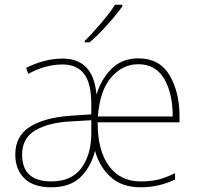

<svg xmlns="http://www.w3.org/2000/svg" viewBox="-20 -786 840 816"><path d="M568 -538Q500 -538 455.5 -495Q411 -452 390 -384Q377 -537 246 -537Q206 -537 167 -526.5Q128 -516 91 -498L100 -472Q173 -512 246 -512Q306 -512 337 -472.5Q368 -433 368 -343V-300L278 -294Q169 -286 107 -247Q45 -208 45 -129Q45 -66 83.5 -28Q122 10 198 10Q277 10 321.5 -32.5Q366 -75 384 -145Q402 -78 450 -34Q498 10 577 10Q655 10 724 -23V-50Q680 -29 649 -22Q618 -15 577 -15Q492 -15 443.5 -80Q395 -145 395 -266H743V-291Q743 -395 700.5 -466.5Q658 -538 568 -538ZM568 -513Q641 -513 677.5 -451.5Q714 -390 714 -291H396Q404 -400 452 -456.5Q500 -513 568 -513ZM368 -275V-220Q368 -129 326 -72Q284 -15 198 -15Q74 -15 74 -129Q74 -199 130 -232Q186 -265 280 -270ZM500 -766H469Q449 -734 410 -688Q371 -642 340 -612V-606H361Q399 -639 437.5 -682Q476 -725 500 -759Z"/></svg>

Font: Noto Sans Display Thin
Style: Regular
Weight: 250
Designer: Monotype Design Team
Foundry: Monotype Imaging Inc.
Version: Version 1.900